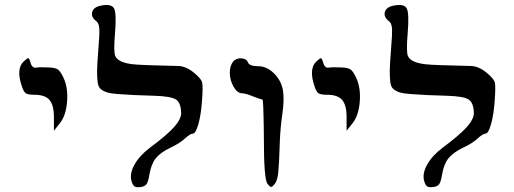

<svg xmlns="http://www.w3.org/2000/svg" viewBox="-20 -992 2090 780"><path d="M199 -516Q199 -565 181 -586Q163 -607 120 -607Q94 -607 85 -613Q76 -619 69 -641Q44 -713 77 -743Q91 -756 95 -755.5Q99 -755 104 -738Q106 -728 112 -722Q118 -716 124 -717Q145 -720 179 -718Q205 -717 215.5 -709.5Q226 -702 238 -676Q257 -636 252.5 -579Q248 -522 223 -491L199 -461Z M514 -257Q506 -287 526.5 -323.5Q547 -360 588 -391Q659 -444 687.5 -476Q716 -508 716 -533Q715 -575 694.5 -588Q674 -601 606 -603Q521 -605 458 -610Q430 -612 415.5 -616.5Q401 -621 390 -629.5Q379 -638 376.5 -659.5Q374 -681 374.5 -707.5Q375 -734 379 -784Q385 -854 383.5 -876Q382 -898 371 -906Q349 -923 354.5 -943Q360 -963 389 -969Q433 -978 443.5 -957.5Q454 -937 447 -854Q441 -782 448 -765Q459 -738 519 -731Q555 -727 702 -724Q736 -724 771 -694Q797 -672 801 -658Q805 -644 801 -587Q797 -527 786 -488Q775 -449 763 -449Q753 -449 732 -430Q711 -410 672 -392Q631 -372 612.5 -348.5Q594 -325 587 -283Q582 -253 575 -243.5Q568 -234 550 -232Q533 -230 526 -235Q519 -240 514 -257Z M1067 -245Q1052 -262 1052 -427Q1052 -453 1051.5 -478Q1051 -503 1050.5 -522.5Q1050 -542 1049.5 -557Q1049 -572 1048 -580Q1047 -588 1046 -588Q1042 -587 1009 -600Q977 -613 964 -613Q944 -613 929 -639.5Q914 -666 913.5 -694.5Q913 -723 927 -742Q940 -756 960.5 -755Q981 -754 987 -739Q993 -723 1029 -723Q1063 -723 1092 -695Q1121 -667 1129 -628Q1136 -591 1127 -528Q1119 -473 1117 -421Q1114 -325 1110.5 -292Q1107 -259 1097 -246Q1087 -233 1082 -232.5Q1077 -232 1067 -245Z M1388 -516Q1388 -565 1370 -586Q1352 -607 1309 -607Q1283 -607 1274 -613Q1265 -619 1258 -641Q1233 -713 1266 -743Q1280 -756 1284 -755.5Q1288 -755 1293 -738Q1295 -728 1301 -722Q1307 -716 1313 -717Q1334 -720 1368 -718Q1394 -717 1404.5 -709.5Q1415 -702 1427 -676Q1446 -636 1441.5 -579Q1437 -522 1412 -491L1388 -461Z M1703 -257Q1695 -287 1715.5 -323.5Q1736 -360 1777 -391Q1848 -444 1876.5 -476Q1905 -508 1905 -533Q1904 -575 1883.5 -588Q1863 -601 1795 -603Q1710 -605 1647 -610Q1619 -612 1604.5 -616.5Q1590 -621 1579 -629.5Q1568 -638 1565.5 -659.5Q1563 -681 1563.5 -707.5Q1564 -734 1568 -784Q1574 -854 1572.5 -876Q1571 -898 1560 -906Q1538 -923 1543.5 -943Q1549 -963 1578 -969Q1622 -978 1632.5 -957.5Q1643 -937 1636 -854Q1630 -782 1637 -765Q1648 -738 1708 -731Q1744 -727 1891 -724Q1925 -724 1960 -694Q1986 -672 1990 -658Q1994 -644 1990 -587Q1986 -527 1975 -488Q1964 -449 1952 -449Q1942 -449 1921 -430Q1900 -410 1861 -392Q1820 -372 1801.5 -348.5Q1783 -325 1776 -283Q1771 -253 1764 -243.5Q1757 -234 1739 -232Q1722 -230 1715 -235Q1708 -240 1703 -257Z"/></svg>

Font: Daniel
Style: Regular
Weight: 400
Version: Version 1.1